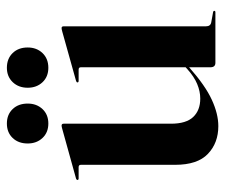

<svg xmlns="http://www.w3.org/2000/svg" viewBox="-68 -578 654 558"><g transform="rotate(-90 259.0 -299.0)"><path d="M59 -117V-391Q59 -397.5 52 -397.5H19.5Q15 -397.5 15 -401Q15 -403.5 19 -405L163 -445Q170 -447 173 -447Q178.5 -447 178.5 -441V-129Q178.5 -85 198 -64.5Q217.5 -44 251.5 -44Q272.5 -44 294 -53Q315.5 -62 337 -81.5L342.5 -86.5V-391Q342.5 -397.5 335.5 -397.5H303Q298.5 -397.5 298.5 -401Q298.5 -403.5 303 -405L446 -445Q453 -447 456.5 -447Q461.5 -447 461.5 -441V-27.5Q461.5 -14 473.5 -12L501 -7Q506.5 -6.5 506.5 -3Q506.5 0 502 0H355.5Q342.5 0 342.5 -14.5V-76.5L341.5 -75.5Q289.5 -29.5 248.2 -10.5Q207 8.5 171.5 8.5Q122.5 8.5 90.8 -21.8Q59 -52 59 -117ZM179 -485.5Q153 -485.5 137 -502.5Q121 -519.5 121 -545.5Q121 -572.5 137 -589.2Q153 -606 179 -606Q205 -606 221 -589.2Q237 -572.5 237 -545.5Q237 -519.5 221 -502.5Q205 -485.5 179 -485.5ZM341 -485.5Q315 -485.5 299 -502.5Q283 -519.5 283 -545.5Q283 -572 299.2 -589Q315.5 -606 341 -606Q367.5 -606 383.8 -589.2Q400 -572.5 400 -545.5Q400 -519.5 383.8 -502.5Q367.5 -485.5 341 -485.5Z"/></g></svg>

Font: Fraunces 144pt SemiBold
Style: Regular
Weight: 600
Version: Version 1.000;[0bf87f6ff]